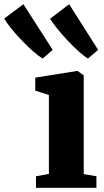

<svg xmlns="http://www.w3.org/2000/svg" viewBox="-139 -895 497 915"><path d="M32.5 0V-55L94 -66V-442.5L29 -463V-525L226 -556.5H231.5L260 -535.5V-65.5L320.5 -55V0ZM64.5 -616.5Q46 -626.5 19.2 -650Q-7.5 -673.5 -35.2 -702.5Q-63 -731.5 -85.5 -759.2Q-108 -787 -119 -806.5L-27.5 -875L112 -657.5L65.5 -616.5ZM280 -616.5Q262 -626.5 236.5 -649.5Q211 -672.5 184.2 -700.8Q157.5 -729 135 -757Q112.5 -785 99.5 -805.5L190.5 -875L328.5 -657.5L281 -616.5Z"/></svg>

Font: Merriweather 48pt Black
Style: Regular
Weight: 900
Version: Version 2.100